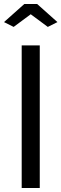

<svg xmlns="http://www.w3.org/2000/svg" viewBox="-23 -936 306 956"><path d="M85 0V-710H175V0ZM-3 -826 98 -916H162L263 -826L215 -802L130 -865L45 -802Z"/></svg>

Font: Boldmen Medium
Style: Regular
Weight: 400
Designer: Matt McInerney, Pablo Impallari, Rodrigo Fuenzalida
Foundry: LIVING CONCEPT
Version: Version 1.000